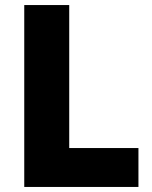

<svg xmlns="http://www.w3.org/2000/svg" viewBox="-20 -740 600 760"><path d="M76 0V-720H254V-154H528V0Z"/></svg>

Font: Kufam
Style: Bold
Weight: 700
Designer: Wael Morcos, Artur Schmal
Foundry: Original Type
Version: Version 1.300; ttfautohint (v1.8.3)